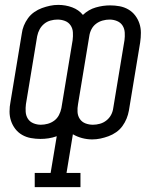

<svg xmlns="http://www.w3.org/2000/svg" viewBox="-20 -560 640 785"><path d="M122 205V147H187L212 -3Q195 3 178.5 5.5Q162 8 145 8Q126 8 106.5 4.5Q87 1 70.5 -8.5Q54 -18 42.5 -33Q31 -48 25 -66Q19 -84 19 -104Q19 -124 23 -144L69 -422Q71 -439 77.5 -455Q84 -471 94.5 -485.5Q105 -500 120 -510.5Q135 -521 151.5 -527Q168 -533 184.5 -536.5Q201 -540 218 -540Q248 -540 275 -530Q302 -520 319 -499Q342 -521 371.5 -529.5Q401 -538 430 -538Q450 -538 469 -534.5Q488 -531 504.5 -521.5Q521 -512 532.5 -497Q544 -482 550 -464Q556 -446 556 -426Q556 -406 553 -386L507 -108Q504 -91 497.5 -75Q491 -59 480.5 -44.5Q470 -30 455 -19.5Q440 -9 423.5 -3Q407 3 390.5 6.5Q374 10 357 10Q336 10 315.5 4.5Q295 -1 278 -11L252 147H309V205ZM147 -50Q161 -50 175.5 -54Q190 -58 202 -67Q214 -76 221 -89.5Q228 -103 231 -118L277 -396Q279 -412 278 -428Q277 -444 268.5 -456.5Q260 -469 245.5 -474.5Q231 -480 215 -480Q201 -480 186.5 -476Q172 -472 160.5 -462.5Q149 -453 142 -440Q135 -427 132 -412L86 -134Q84 -119 85 -103Q86 -87 94 -74.5Q102 -62 116.5 -56Q131 -50 147 -50ZM360 -50Q374 -50 388.5 -54Q403 -58 415 -67.5Q427 -77 434 -90Q441 -103 443 -118L489 -396Q491 -411 490 -427Q489 -443 481 -455.5Q473 -468 458.5 -474Q444 -480 428 -480Q414 -480 399.5 -476Q385 -472 373 -463Q361 -454 354 -440.5Q347 -427 345 -412L299 -134Q296 -118 297 -102Q298 -86 306.5 -73.5Q315 -61 329.5 -55.5Q344 -50 360 -50Z"/></svg>

Font: Iosevka Curly Slab LtEx
Style: Italic
Weight: 300
Width: 7
Italic angle: -9°
Monospace: yes
Designer: Belleve Invis
Foundry: Belleve Invis
Version: Version 11.1.0; ttfautohint (v1.8.3)